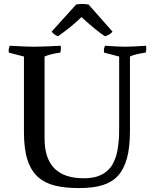

<svg xmlns="http://www.w3.org/2000/svg" viewBox="-20 -938 785 978"><path d="M642 -650V-275Q642 -186 626.5 -131Q611 -76 581 -43Q551 -10 503 5Q455 20 383 20Q311 20 260 7.5Q209 -5 173.5 -36.5Q138 -68 120 -123.5Q102 -179 102 -265V-650L25 -670Q22 -689 30 -705Q120 -700 152 -700Q197 -700 289 -705Q292 -686 287 -670Q235 -663 207 -650V-235Q206 -29 408 -30Q446 -30 474.5 -39Q503 -48 523.5 -65.5Q544 -83 554.5 -103Q565 -123 571.5 -143.5Q578 -164 582 -196.5Q586 -229 586.5 -250Q587 -271 587 -305V-650L510 -670Q507 -689 515 -705Q585 -700 617 -700Q651 -700 724 -705Q727 -685 722 -670Q665 -662 642 -650ZM515 -753Q475 -778 395 -851Q344 -801 275 -753Q255 -761 243 -777L368 -915Q385 -918 399 -918Q411 -918 431 -915L553 -777Q541 -761 515 -753Z"/></svg>

Font: Alike
Style: Regular
Weight: 400
Designer: Cyreal (www.cyreal.org)
Foundry: Cyreal (www.cyreal.org)
Version: Version 1.212